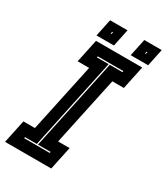

<svg xmlns="http://www.w3.org/2000/svg" viewBox="-227 -921 880 1011"><g transform="rotate(30 212.5 -415.5)"><path d="M-24.5 0 5.5 -141.5H75.5L164.5 -558.5H94.5L124.5 -700H405.5L375.5 -558.5H305.5L216.5 -141.5H286.5L256.5 0ZM53 -67H208.5L210 -74H133L250.5 -627H327.5L329 -634H173.5L172 -627H243.5L126 -74H54.5ZM320.5 -726 342.5 -831H448.5L426.5 -726ZM112.5 -726 134.5 -831H240.5L218.5 -726ZM172 -772H177L179.5 -784H174.5ZM381 -772H386L388.5 -784H383.5Z"/></g></svg>

Font: Tourney Condensed ExtraBold
Style: Italic
Weight: 800
Width: 3
Italic angle: -12°
Designer: Tyler Finck
Foundry: Etcetera Type Co
Version: Version 1.010; ttfautohint (v1.8.3)